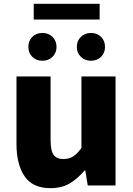

<svg xmlns="http://www.w3.org/2000/svg" viewBox="-20 -968 694 1002"><path d="M244 14Q150 14 108 -48.5Q66 -111 66 -217V-569H244V-239Q244 -181 260 -159.5Q276 -138 310 -138Q340 -138 361.5 -151.5Q383 -165 405 -196V-569H583V0H438L425 -78H421Q386 -36 344 -11Q302 14 244 14ZM201 -651Q169 -651 148.5 -671.5Q128 -692 128 -723Q128 -755 148.5 -775.5Q169 -796 201 -796Q233 -796 254 -775.5Q275 -755 275 -723Q275 -692 254 -671.5Q233 -651 201 -651ZM156 -866V-948H500V-866ZM455 -651Q423 -651 402 -671.5Q381 -692 381 -723Q381 -755 402 -775.5Q423 -796 455 -796Q487 -796 507.5 -775.5Q528 -755 528 -723Q528 -692 507.5 -671.5Q487 -651 455 -651Z"/></svg>

Font: Noto Sans SC Black
Style: Regular
Weight: 900
Designer: Ryoko NISHIZUKA  (kana, bopomofo & ideographs); Paul D. Hunt (Latin, Greek & Cyrillic); Sandoll Communications , Soo-you
Foundry: Adobe
Version: Version 2.004-H2;hotconv 1.0.118;makeotfexe 2.5.65603